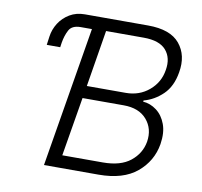

<svg xmlns="http://www.w3.org/2000/svg" viewBox="-80 -813 943 898"><g transform="rotate(10 391.0 -363.5)"><path d="M185.7 0 296.2 -665.1H243.3Q201.7 -665.1 187.7 -638.8Q173.7 -612.6 168 -578.1L164.8 -555.8H100.9L106.5 -596.6Q111.2 -630.7 130.1 -660.5Q149.1 -690.3 180.2 -708.8Q211.3 -727.3 251.8 -727.3H551.8Q658.4 -727.3 702.9 -673.1Q747.5 -619 733 -536.9Q721.9 -468.8 682.2 -430.2Q642.4 -391.7 592 -378.2L590.9 -372.5Q625.7 -370 655.2 -347.8Q684.7 -325.6 699.4 -285.9Q714.1 -246.1 705.3 -190.7Q691.4 -108.3 626.6 -54.2Q561.8 0 444.6 0ZM262.1 -59.7H454.5Q538.7 -59.7 585.2 -96.9Q631.7 -134.2 641.7 -190.7Q651.6 -253.2 614.5 -296.5Q577.4 -339.8 504.3 -339.8H308.9ZM318.9 -398.8H503.9Q568.2 -398.8 614.3 -437.9Q660.5 -476.9 669.7 -536.9Q679.7 -594.8 648.3 -631.2Q616.8 -667.6 541.9 -667.6H362.9Z"/></g></svg>

Font: Inter Light  BETA
Style: Italic
Weight: 300
Italic angle: 9.39999°
Designer: Rasmus Andersson
Foundry: rsms
Version: Version 3.011;git-f93a4a705